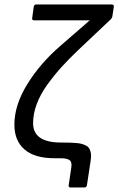

<svg xmlns="http://www.w3.org/2000/svg" viewBox="-20 -703 526 853"><path d="M293.9 129.9Q283.7 129.9 285.2 120.1L296.9 40Q300.3 16.6 288.8 8.3Q277.3 0 248 0H222.2Q133.8 0 88.9 -39.1Q43.9 -78.1 43.9 -148.9Q43.9 -236.3 101.3 -329.1Q158.7 -421.9 248 -499L378.9 -612.8H130.9Q121.1 -612.8 123 -623L129.9 -672.9Q131.8 -683.1 140.1 -683.1H477.1Q481.4 -683.1 483.9 -680.2Q486.3 -677.2 485.8 -672.9L479 -629.9Q479 -626 473.1 -618.2L331.1 -483.9Q286.6 -441.9 253.7 -405.5Q220.7 -369.1 189.9 -326.4Q159.2 -283.7 143.1 -240.5Q127 -197.3 127 -155.8Q127 -69.8 251 -69.8Q273.4 -69.8 288.3 -69.3Q303.2 -68.8 318.8 -67.6Q334.5 -66.4 343.5 -63.7Q352.5 -61 361.6 -56.6Q370.6 -52.2 374.8 -45.9Q378.9 -39.6 381.8 -30.5Q384.8 -21.5 384.5 -9.8Q384.3 2 381.8 17.1L366.2 120.1Q364.7 129.9 354 129.9Z"/></svg>

Font: Sofia Sans
Style: Italic
Weight: 400
Italic angle: -9°
Designer: Botio Nikoltchev, Ani Petrova
Foundry: lettersoup
Version: Version 4.100